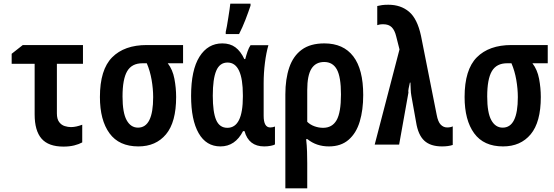

<svg xmlns="http://www.w3.org/2000/svg" viewBox="-20 -793 3040 1053"><path d="M328 11Q246 11 208 -32.5Q170 -76 170 -166V-443H44V-498L105 -546H435V-443H292V-171Q292 -140 304.5 -123.5Q317 -107 335 -101.5Q353 -96 369 -96Q384 -96 399.5 -99.5Q415 -103 431 -109V-12Q413 -2 387 4.5Q361 11 328 11Z M739 10Q633 10 580.5 -62Q528 -134 528 -261Q528 -411 595 -478.5Q662 -546 785 -546H984V-446H900Q927 -411 936.5 -361Q946 -311 946 -261Q946 -123 890.5 -56.5Q835 10 739 10ZM737 -93Q820 -93 820 -260Q820 -306 811.5 -355Q803 -404 785 -446H761Q703 -446 677.5 -402.5Q652 -359 652 -264Q652 -175 674.5 -134Q697 -93 737 -93Z M1189 10Q1111 10 1069.5 -62.5Q1028 -135 1028 -267Q1028 -409 1074 -482Q1120 -555 1199 -555Q1242 -555 1271 -533.5Q1300 -512 1320 -469H1325Q1331 -492 1338 -512Q1345 -532 1354 -545H1452Q1440 -504 1433 -448.5Q1426 -393 1426 -337V-158Q1426 -94 1462 -94Q1475 -94 1488 -99V-1Q1483 3 1465.5 6.5Q1448 10 1429 10Q1344 10 1321 -74H1313Q1270 10 1189 10ZM1227 -92Q1312 -92 1312 -263V-271Q1312 -450 1228 -450Q1185 -450 1166 -405Q1147 -360 1147 -268Q1147 -178 1165.5 -135Q1184 -92 1227 -92ZM1218 -618Q1221 -629 1224.5 -650Q1228 -671 1232 -695.5Q1236 -720 1239 -741Q1242 -762 1243 -773H1354V-762Q1342 -726 1326 -684.5Q1310 -643 1291 -606H1218Z M1545 -275Q1545 -360 1566.5 -423Q1588 -486 1635 -520.5Q1682 -555 1759 -555Q1863 -555 1917.5 -484Q1972 -413 1972 -272Q1972 -190 1953 -126.5Q1934 -63 1892 -26.5Q1850 10 1784 10Q1715 10 1666 -30H1659Q1663 6 1664 40Q1665 74 1665 102V240H1545ZM1752 -92Q1802 -92 1826 -134Q1850 -176 1850 -275Q1850 -371 1827.5 -412Q1805 -453 1758 -453Q1711 -453 1688 -416Q1665 -379 1665 -299V-125Q1681 -109 1704.5 -100.5Q1728 -92 1752 -92Z M2404 10Q2341 10 2307 -21.5Q2273 -53 2262 -123L2236 -268Q2233 -285 2232.5 -302Q2232 -319 2231 -340H2228Q2224 -323 2221 -307.5Q2218 -292 2220 -285L2169 0H2035L2171 -522L2153 -593Q2145 -627 2128.5 -643.5Q2112 -660 2082 -660Q2069 -660 2062 -658.5Q2055 -657 2049 -655V-760Q2061 -763 2075 -765Q2089 -767 2110 -767Q2178 -767 2223.5 -728.5Q2269 -690 2289 -596L2375 -163Q2382 -125 2397 -109.5Q2412 -94 2432 -94Q2451 -94 2463 -100V2Q2439 10 2404 10Z M2739 10Q2633 10 2580.5 -62Q2528 -134 2528 -261Q2528 -411 2595 -478.5Q2662 -546 2785 -546H2984V-446H2900Q2927 -411 2936.5 -361Q2946 -311 2946 -261Q2946 -123 2890.5 -56.5Q2835 10 2739 10ZM2737 -93Q2820 -93 2820 -260Q2820 -306 2811.5 -355Q2803 -404 2785 -446H2761Q2703 -446 2677.5 -402.5Q2652 -359 2652 -264Q2652 -175 2674.5 -134Q2697 -93 2737 -93Z"/></svg>

Font: Noto Sans Mono ExtraCondensed
Style: Bold
Weight: 700
Width: 2
Designer: Monotype Design Team
Foundry: Monotype Imaging Inc.
Version: Version 2.014